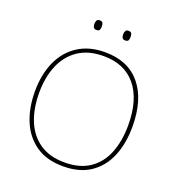

<svg xmlns="http://www.w3.org/2000/svg" viewBox="-158 -1022 1069 1160"><g transform="rotate(20 377.0 -442.5)"><path d="M690 -358Q690 -250 655.5 -167Q621 -84 551.5 -37Q482 10 376 10Q272 10 202.5 -37.5Q133 -85 98 -168Q63 -251 63 -359Q63 -467 100 -549.5Q137 -632 208.5 -678.5Q280 -725 382 -725Q530 -725 610 -628.5Q690 -532 690 -358ZM90 -359Q90 -259 121 -181.5Q152 -104 216 -59.5Q280 -15 377 -15Q475 -15 538.5 -58.5Q602 -102 632.5 -179.5Q663 -257 663 -358Q663 -521 590 -610.5Q517 -700 382 -700Q284 -700 219 -656Q154 -612 122 -535Q90 -458 90 -359ZM261 -864Q261 -876 266 -885.5Q271 -895 284 -895Q301 -895 305 -885.5Q309 -876 309 -864Q309 -851 305 -842Q301 -833 284 -833Q271 -833 266 -842Q261 -851 261 -864ZM446 -864Q446 -876 451 -885.5Q456 -895 469 -895Q486 -895 490 -885.5Q494 -876 494 -864Q494 -851 490 -842Q486 -833 469 -833Q456 -833 451 -842Q446 -851 446 -864Z"/></g></svg>

Font: Noto Sans Lao Looped Thin
Style: Regular
Weight: 100
Designer: Mark Frömberg, Ben Mitchell
Foundry: The Fontpad Ltd
Version: Version 1.002; ttfautohint (v1.8.4.7-5d5b)